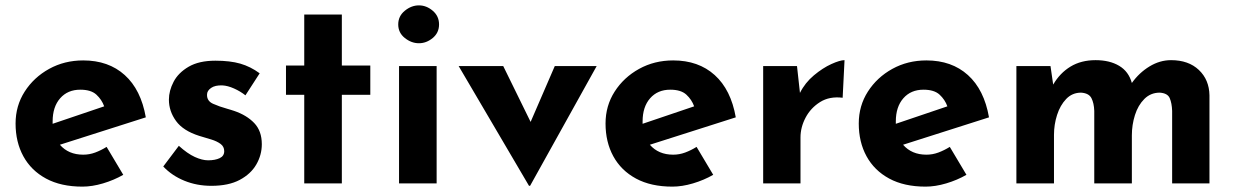

<svg xmlns="http://www.w3.org/2000/svg" viewBox="-20 -683 4596 715"><path d="M287 12Q207 12 151.5 -18Q96 -48 67 -101Q38 -154 38 -223Q38 -289 72 -342Q106 -395 163 -426.5Q220 -458 290 -458Q384 -458 444.5 -403.5Q505 -349 523 -246L203 -144Q235 -107 290 -107Q313 -107 334.5 -115Q356 -123 377 -136L439 -32Q404 -12 363.5 0Q323 12 287 12ZM176 -222 368 -287Q359 -312 339 -330.5Q319 -349 279 -349Q232 -349 204 -317Q176 -285 176 -231Q176 -227 176 -222Z M767 9Q713 9 666.5 -10Q620 -29 588 -63L646 -140Q678 -111 705.5 -98.5Q733 -86 755 -86Q781 -86 798 -94Q815 -102 815 -120Q815 -137 801.5 -147Q788 -157 767 -163.5Q746 -170 722 -177Q662 -196 635.5 -232.5Q609 -269 609 -312Q609 -345 626.5 -378.5Q644 -412 682.5 -434.5Q721 -457 782 -457Q837 -457 875 -446Q913 -435 947 -410L894 -328Q875 -343 851.5 -353.5Q828 -364 808 -365Q781 -366 766 -355.5Q751 -345 751 -331Q750 -307 773.5 -296.5Q797 -286 826 -278Q833 -276 839.5 -274Q846 -272 852 -270Q899 -254 927 -224.5Q955 -195 955 -146Q955 -106 934.5 -70.5Q914 -35 872.5 -13Q831 9 767 9Z M1113 -629H1253V-439H1359V-330H1253V0H1113V-330H1045V-439H1113Z M1466 -437H1606V0H1466ZM1463 -592Q1463 -623 1487.5 -643Q1512 -663 1540 -663Q1568 -663 1591.5 -643Q1615 -623 1615 -592Q1615 -561 1591.5 -541.5Q1568 -522 1540 -522Q1512 -522 1487.5 -541.5Q1463 -561 1463 -592Z M1950 9 1688 -437H1854L1956 -229L2046 -437H2202L1954 9Z M2484 12Q2404 12 2348.5 -18Q2293 -48 2264 -101Q2235 -154 2235 -223Q2235 -289 2269 -342Q2303 -395 2360 -426.5Q2417 -458 2487 -458Q2581 -458 2641.5 -403.5Q2702 -349 2720 -246L2400 -144Q2432 -107 2487 -107Q2510 -107 2531.5 -115Q2553 -123 2574 -136L2636 -32Q2601 -12 2560.5 0Q2520 12 2484 12ZM2373 -222 2565 -287Q2556 -312 2536 -330.5Q2516 -349 2476 -349Q2429 -349 2401 -317Q2373 -285 2373 -231Q2373 -227 2373 -222Z M2948 -437 2959 -337Q2978 -375 3011 -402.5Q3044 -430 3076 -444.5Q3108 -459 3125 -459L3118 -319Q3069 -325 3034 -303Q2999 -281 2980 -245Q2961 -209 2961 -171V0H2822V-437Z M3427 12Q3347 12 3291.5 -18Q3236 -48 3207 -101Q3178 -154 3178 -223Q3178 -289 3212 -342Q3246 -395 3303 -426.5Q3360 -458 3430 -458Q3524 -458 3584.5 -403.5Q3645 -349 3663 -246L3343 -144Q3375 -107 3430 -107Q3453 -107 3474.5 -115Q3496 -123 3517 -136L3579 -32Q3544 -12 3503.5 0Q3463 12 3427 12ZM3316 -222 3508 -287Q3499 -312 3479 -330.5Q3459 -349 3419 -349Q3372 -349 3344 -317Q3316 -285 3316 -231Q3316 -227 3316 -222Z M3892 -437 3902 -368Q3927 -411 3966.5 -435Q4006 -459 4060 -459Q4112 -459 4147.5 -438Q4183 -417 4195 -374Q4222 -412 4260.5 -435.5Q4299 -459 4341 -459Q4406 -459 4444.5 -422.5Q4483 -386 4484 -328V0H4345V-270Q4344 -299 4336 -317.5Q4328 -336 4299 -338Q4265 -338 4241.5 -314.5Q4218 -291 4206.5 -254.5Q4195 -218 4195 -179V0H4055V-270Q4054 -299 4044.5 -317.5Q4035 -336 4006 -338Q3973 -338 3950.5 -314.5Q3928 -291 3916.5 -255Q3905 -219 3905 -181V0H3765V-437Z"/></svg>

Font: Reem Kufi Ink
Style: Bold
Weight: 700
Designer: Khaled Hosny
Version: Version 1.002